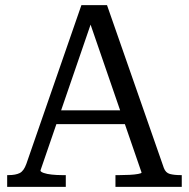

<svg xmlns="http://www.w3.org/2000/svg" viewBox="-20 -730 738 750"><path d="M185 -299H486L487 -245H179ZM321 -671 337 -643 138 -64Q138 -59 150.5 -54.5Q163 -50 182.5 -48Q202 -46 221 -46H237V0H8V-46H13Q41 -46 57 -54Q73 -62 83 -90L298 -710H398L620 -74Q627 -55 643.5 -50.5Q660 -46 685 -46H690V0H431V-46H448Q467 -46 486.5 -47Q506 -48 519.5 -50.5Q533 -53 533 -56Z"/></svg>

Font: Roboto Serif 28pt
Style: Regular
Weight: 400
Designer: Greg Gazdowicz
Foundry: Commercial Type
Version: Version 1.008